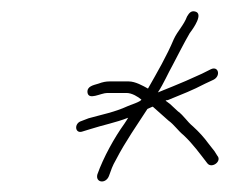

<svg xmlns="http://www.w3.org/2000/svg" viewBox="-20 -527 417 349"><path d="M214 -379H179C173 -379 167 -378 159 -375C149 -372 138 -370 139 -359C141 -344 163 -358 175 -358H210C220 -358 231 -351 237 -346C236 -342 216 -336 212 -334C188 -323 166 -319 141 -312L128 -307C114 -303 116 -283 130 -288L143 -292C168 -300 190 -304 213 -313C211 -310 209 -306 206 -302C188 -277 168 -241 157 -210C153 -195 172 -192 178 -207C182 -218 184 -225 191 -237C208 -270 230 -301 248 -329L257 -333C258 -333 258 -333 259 -332L286 -308C297 -300 303 -290 314 -281C331 -265 343 -248 357 -230C365 -220 384 -234 375 -244L370 -252L359 -266C351 -277 342 -287 331 -297C319 -307 315 -316 303 -325L289 -338L281 -344C282 -345 284 -345 285 -345C314 -357 328 -362 353 -375L368 -382C382 -389 377 -408 363 -401L347 -393L318 -380C307 -375 284 -366 267 -359C278 -376 285 -393 294 -409C304 -428 314 -448 325 -467C332 -476 350 -502 335 -506C328 -508 324 -504 320 -497C314 -481 303 -471 296 -456C283 -425 266 -396 249 -366C240 -371 226 -379 214 -379Z"/></svg>

Font: Electronic
Style: ThnIt
Weight: 100
Version: Version 1.011